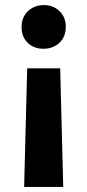

<svg xmlns="http://www.w3.org/2000/svg" viewBox="-20 -556 344 756"><path d="M75 180 87 -287H217L229 180ZM151 -364Q113 -364 89 -387.5Q65 -411 65 -449Q65 -488 90 -512Q115 -536 153 -536Q189 -536 214 -512.5Q239 -489 239 -450Q239 -411 214 -387.5Q189 -364 151 -364Z"/></svg>

Font: Onest
Style: Bold
Weight: 700
Designer: Dmitri Voloshin, Andrey Kudryavtsev
Foundry: Dmitri Voloshin, Andrey Kudryavtsev
Version: Version 1.000;gftools[0.9.33]